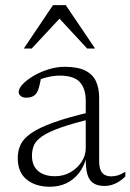

<svg xmlns="http://www.w3.org/2000/svg" viewBox="-20 -700 496 730"><path d="M331 -275.5 331.5 -249Q256 -231 210.5 -214.8Q165 -198.5 141.2 -182.5Q117.5 -166.5 109.5 -148.5Q101.5 -130.5 101.5 -108Q101.5 -70 124.8 -50Q148 -30 189 -30Q221.5 -30 248 -45.2Q274.5 -60.5 290.2 -84.8Q306 -109 306 -136V-317Q306 -363 283.5 -387.8Q261 -412.5 206.5 -412.5Q186 -412.5 162 -407Q138 -401.5 109 -388.5L137 -407.5Q134 -393 131.2 -380.2Q128.5 -367.5 125 -358.2Q121.5 -349 116.5 -343Q110.5 -335.5 100.8 -332Q91 -328.5 80.5 -328.5Q66.5 -328.5 58.8 -335Q51 -341.5 51 -350.5Q51 -363.5 66.5 -380Q82 -396.5 107.5 -411.5Q133 -426.5 164 -436.2Q195 -446 226 -446Q275 -446 303.5 -432Q332 -418 344.5 -391.8Q357 -365.5 357 -328V-87.5Q357 -66.5 362.2 -53.8Q367.5 -41 378 -35.2Q388.5 -29.5 403.5 -29.5Q416 -29.5 428.8 -33.5Q441.5 -37.5 456.5 -47V-29Q437 -10 417.2 -1.5Q397.5 7 377.5 7Q352 7 335.8 -3Q319.5 -13 312.2 -37.2Q305 -61.5 306.5 -103L309.5 -105Q300 -67 279.8 -41.5Q259.5 -16 231.8 -3Q204 10 170 10Q115 10 81.2 -17.5Q47.5 -45 47.5 -99Q47.5 -126.5 58 -149.5Q68.5 -172.5 98 -193.2Q127.5 -214 183.5 -234.2Q239.5 -254.5 331 -275.5ZM70.5 -515.5 181.5 -680.5H230L341.5 -515.5H311.5L196.5 -639.5H216L100.5 -515.5Z"/></svg>

Font: Newsreader 16pt Light
Style: Regular
Weight: 300
Designer: Hugues Gentile
Foundry: Production Type
Version: Version 1.003